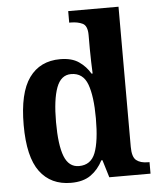

<svg xmlns="http://www.w3.org/2000/svg" viewBox="-54 -807 715 863"><g transform="rotate(-5 303.5 -375.0)"><path d="M232 10Q141 10 91.5 -56.5Q42 -123 42 -267Q42 -412 91 -480Q140 -548 231 -548Q283 -548 315 -526Q347 -504 366 -471H371Q370 -494 369 -524Q368 -554 368 -582V-645Q368 -687 346 -697.5Q324 -708 293 -708H286V-760H513V-128Q513 -82 531.5 -67Q550 -52 584 -52H591V0H405L381 -79H376Q355 -38 321 -14Q287 10 232 10ZM274 -62Q328 -62 348 -114Q368 -166 368 -269Q368 -369 348 -423Q328 -477 274 -477Q228 -477 208 -423Q188 -369 188 -268Q188 -164 208 -113Q228 -62 274 -62Z"/></g></svg>

Font: Noto Serif Lao SemiCondensed
Style: Bold
Weight: 700
Width: 4
Designer: Monotype Design Team
Foundry: Monotype Imaging Inc.
Version: Version 2.003; ttfautohint (v1.8.4.7-5d5b)